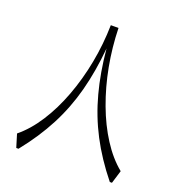

<svg xmlns="http://www.w3.org/2000/svg" viewBox="-132 -842 886 952"><g transform="rotate(20 311.0 -366.0)"><path d="M291 -732.4H331.5Q334 -631.3 352.5 -532.7Q371.1 -434.1 404.1 -345.5Q437 -256.8 482.7 -185.8Q528.3 -114.7 584.5 -68.8L563.5 0H552.2Q476.6 -93.8 427.2 -188.5Q377.9 -283.2 349.9 -388.2Q321.8 -493.2 310.5 -616.7Q299.3 -492.7 271.5 -387.7Q243.7 -282.7 194.6 -188.2Q145.5 -93.8 70.3 0H58.6L37.6 -68.8Q93.8 -114.7 139.4 -185.8Q185.1 -256.8 218.3 -345.5Q251.5 -434.1 270.3 -532.7Q289.1 -631.3 291 -732.4Z"/></g></svg>

Font: Pinar-FD Light
Style: Regular
Weight: 300
Designer: Amin Abedi
Version: Version 2.000